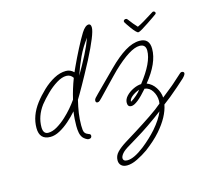

<svg xmlns="http://www.w3.org/2000/svg" viewBox="-130 -789 1361 1260"><g transform="rotate(-15 550.5 -158.5)"><path d="M383 89Q375 89 363.5 81.5Q352 74 346 67Q334 52 330 31Q326 10 326 -15Q326 -36 327.5 -60.5Q329 -85 333 -113Q307 -83 274.5 -54.5Q242 -26 208.5 -8Q175 10 145 10Q70 10 70 -70Q70 -153 128 -230Q157 -268 194 -303Q231 -338 272 -360Q313 -382 353 -382Q383 -382 406 -359Q408 -363 411.5 -372Q415 -381 422 -395Q446 -447 475 -503.5Q504 -560 527 -597Q553 -638 576 -638Q592 -638 592 -613Q592 -570 511 -412Q506 -403 493.5 -379.5Q481 -356 464.5 -325.5Q448 -295 431 -265Q414 -235 400.5 -211.5Q387 -188 381 -179Q370 -134 364 -93.5Q358 -53 358 -10Q358 6 359.5 19.5Q361 33 367 41Q372 47 378 50.5Q384 54 392 57Q404 60 404 71Q404 89 383 89ZM1008 -610Q1013 -610 1017 -606.5Q1021 -603 1021 -598Q1021 -593 1017 -590Q1015 -588 996 -575Q977 -562 952.5 -545.5Q928 -529 907 -516.5Q886 -504 879 -504Q873 -504 861.5 -516Q850 -528 838 -544.5Q826 -561 817 -574.5Q808 -588 806 -592Q805 -594 805 -598Q805 -603 810 -606.5Q815 -610 820 -610Q828 -610 832 -604Q860 -566 885 -540Q905 -549 931 -564.5Q957 -580 978 -593.5Q999 -607 1003 -609Q1005 -610 1008 -610ZM430 -329Q468 -394 497 -450.5Q526 -507 544 -557Q504 -505 477 -447Q450 -389 430 -329ZM582 321Q557 321 543 308Q529 295 529 273Q529 242 551.5 218.5Q574 195 614 170Q645 151 697 118.5Q749 86 804 49Q834 29 853 14.5Q872 0 891 -16Q892 -23 892.5 -28Q893 -33 893 -35Q893 -71 874 -101.5Q855 -132 822 -136Q746 -48 710 -48Q685 -48 685 -76Q685 -100 704.5 -121Q724 -142 753 -156Q782 -170 808 -171Q904 -293 904 -373Q904 -416 862 -416Q799 -416 678 -301Q669 -292 644.5 -267Q620 -242 590 -210.5Q560 -179 532 -150Q525 -143 517.5 -136Q510 -129 502 -129Q489 -129 489 -143Q489 -152 496 -160Q499 -164 518.5 -183.5Q538 -203 564 -229Q590 -255 615 -280Q640 -305 656 -321Q718 -383 771 -415.5Q824 -448 871 -448Q938 -448 938 -376Q938 -280 844 -165Q880 -151 901.5 -117.5Q923 -84 925 -48Q959 -75 975 -88Q991 -101 998.5 -107Q1006 -113 1012.5 -119Q1019 -125 1032.5 -137Q1046 -149 1075 -175Q1081 -179 1086 -179Q1091 -179 1096 -176Q1101 -173 1101 -167Q1101 -156 1081 -136Q1059 -116 1029.5 -90Q1000 -64 971 -40.5Q942 -17 921 -2Q906 78 831 164Q809 189 782.5 212.5Q756 236 727 258Q693 282 653.5 301.5Q614 321 582 321ZM138 -20Q167 -20 199.5 -39.5Q232 -59 261 -86Q287 -110 309 -135.5Q331 -161 350 -188Q358 -223 368.5 -257Q379 -291 392 -325Q376 -350 347 -350Q317 -350 280.5 -327.5Q244 -305 210.5 -272Q177 -239 153 -209Q103 -142 103 -67Q103 -20 138 -20ZM714 -76Q734 -87 755.5 -106Q777 -125 786 -139Q753 -127 733 -109.5Q713 -92 714 -76ZM593 289Q638 289 711 232Q764 190 807 142Q859 82 878 33Q871 38 861 45.5Q851 53 832 67Q801 89 778 105Q755 121 733.5 134.5Q712 148 687.5 163Q663 178 630 198Q592 220 578 237.5Q564 255 564 267Q564 289 593 289Z"/></g></svg>

Font: Oooh Baby
Style: Regular
Weight: 400
Designer: Robert E. Leuschke
Foundry: Robert E. Leuschke
Version: Version 1.011; ttfautohint (v1.8.3)